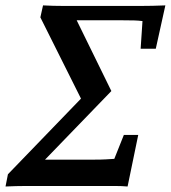

<svg xmlns="http://www.w3.org/2000/svg" viewBox="-73 -595 627 705"><path d="M381.8 -99.6H434.6L395.5 89.8Q374 87.9 349.6 87.9Q325.2 87.9 305.7 87.9H23.4Q4.9 87.9 -14.6 88.4Q-34.2 88.9 -52.7 89.8L-43.9 44.9L260.7 -270.5L239.3 -203.1L75.2 -531.2L85 -575.2Q103.5 -574.2 122.6 -573.7Q141.6 -573.2 160.2 -573.2H444.3Q462.9 -573.2 487.3 -573.7Q511.7 -574.2 534.2 -575.2L499 -416H443.4L450.2 -517.6Q436.5 -519.5 419.9 -520Q403.3 -520.5 377 -520.5H183.6L190.4 -557.6L335.9 -260.7L21.5 64.5L24.4 -8.8H272.5Q298.8 -8.8 315.4 -9.8Q332 -10.7 346.7 -11.7Z"/></svg>

Font: Crimson Pro SemiBold
Style: Italic
Weight: 600
Italic angle: -12°
Designer: Jacques Le Bailly
Foundry: Baron von Fonthausen
Version: Version 1.003